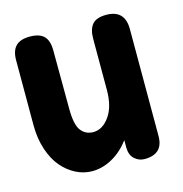

<svg xmlns="http://www.w3.org/2000/svg" viewBox="-92 -665 728 763"><g transform="rotate(-15 272.0 -283.5)"><path d="M171.9 -498 172.9 -258.8Q172.9 -191.9 191.7 -167.5Q210.4 -143.1 242.2 -143.1Q280.3 -143.1 308.6 -182.9Q336.9 -222.7 336.9 -291V-501Q336.9 -540.5 353.8 -560.3Q370.6 -580.1 411.1 -580.1Q487.8 -580.1 487.8 -501V-61Q487.8 13.2 411.1 13.2Q388.2 13.2 370.4 -2.7Q352.5 -18.6 352.1 -49.8V-80.1Q320.8 -38.6 280.5 -16.4Q240.2 5.9 198.2 5.9Q163.6 5.9 131.6 -10.3Q99.6 -26.4 74.5 -55.7Q49.3 -85 34.2 -130.6Q19 -176.3 19 -231V-498Q19 -537.6 37.8 -556.4Q56.6 -575.2 95.2 -575.2Q135.3 -575.2 153.6 -556.6Q171.9 -538.1 171.9 -498Z"/></g></svg>

Font: BPreplay
Style: Bold
Weight: 700
Designer: Magenta/George Triantafyllakos
Foundry: Magenta/George Triantafyllakos
Version: Version 1.00